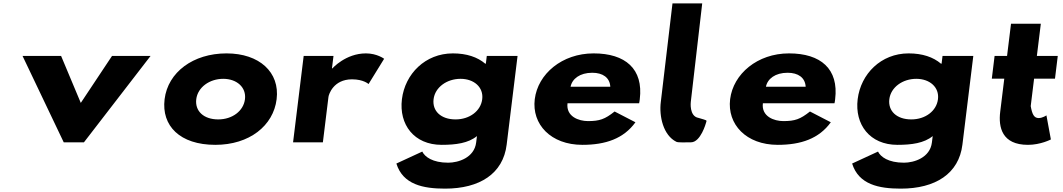

<svg xmlns="http://www.w3.org/2000/svg" viewBox="-20 -845 6314 1140"><path d="M342.7 -513H113.8L358.4 0H478.4L874.1 -513H645.2L459.7 -234Z M957.3 -256C937.9 -98 1048.1 15 1258.5 15C1460.3 15 1603.1 -98 1622.5 -256C1642.2 -416 1519.9 -528 1325.1 -528C1126.7 -528 977 -416 957.3 -256ZM1145.3 -256C1154.1 -327 1224.3 -377 1305.4 -377C1385.3 -377 1443.2 -327 1434.5 -256C1425.9 -186 1359.3 -136 1275.8 -136C1188.7 -136 1136.7 -186 1145.3 -256Z M1720.1 0H1897.1L1930.3 -270C1931.9 -283 1958.8 -374 2070.1 -374C2138.8 -374 2168.3 -346 2168.3 -346L2260.8 -496C2260.8 -496 2218.7 -528 2152.7 -528C2032.2 -528 1953.5 -439 1953.5 -439H1951L1960.1 -513H1783.1Z M2333.5 126C2372.2 251 2492.8 275 2622.3 275C2828.6 275 2967.2 186 2988.3 14L3053 -513H2870.3L2864.7 -467H2861C2815 -506 2751.2 -528 2668.9 -528C2504.8 -528 2384.8 -406 2366.4 -256C2348 -106 2438.1 15 2602.2 15C2686.9 15 2760.7 5 2811.9 -37L2807.2 1C2796 92 2700.5 121 2641.2 121C2548 121 2502.4 86 2487.2 55ZM2554.4 -256C2563.1 -327 2633.4 -377 2714.5 -377C2794.3 -377 2851.9 -327 2843.2 -256C2834.6 -186 2768.4 -136 2684.9 -136C2597.8 -136 2545.8 -186 2554.4 -256Z M3774.8 -232C3776.5 -238 3777.9 -249 3778.7 -256C3800.8 -436 3693.1 -528 3504.6 -528C3317 -528 3173.6 -406 3155.1 -256C3136.9 -107 3250.3 15 3437.9 15C3575.8 15 3683 -22 3752.9 -119L3629.2 -183C3571.5 -137 3539.9 -126 3470.9 -126C3416.5 -126 3339.9 -153 3349.6 -232ZM3367.7 -330C3377.1 -377 3422.7 -413 3496.5 -413C3559.4 -413 3600.6 -384 3603.7 -330Z M3972.9 -825 3903.6 -240C3892.6 -154.6 3917.9 -41.6 3996 -3C4006.7 2.3 4050.6 0 4082.7 0C4140.5 -0.3 4171.7 -115 4171.7 -115C4176.9 -134 4182.8 -128 4127.3 -145C4071.1 -154.7 4081.6 -240 4081.6 -240L4149.4 -825Z M4934.8 -232C4936.5 -238 4937.9 -249 4938.7 -256C4960.8 -436 4853.1 -528 4664.6 -528C4477 -528 4333.6 -406 4315.1 -256C4296.9 -107 4410.3 15 4597.9 15C4735.8 15 4843 -22 4912.9 -119L4789.2 -183C4731.5 -137 4699.9 -126 4630.9 -126C4576.5 -126 4499.9 -153 4509.6 -232ZM4527.7 -330C4537.1 -377 4582.7 -413 4656.5 -413C4719.4 -413 4760.6 -384 4763.7 -330Z M5039.5 126C5078.2 251 5198.8 275 5328.3 275C5534.6 275 5673.2 186 5694.3 14L5759 -513H5576.3L5570.7 -467H5567C5521 -506 5457.2 -528 5374.9 -528C5210.8 -528 5090.8 -406 5072.4 -256C5054 -106 5144.1 15 5308.2 15C5392.9 15 5466.7 5 5517.9 -37L5513.2 1C5502 92 5406.5 121 5347.2 121C5254 121 5208.4 86 5193.2 55ZM5260.4 -256C5269.1 -327 5339.4 -377 5420.5 -377C5500.3 -377 5557.9 -327 5549.2 -256C5540.6 -186 5474.4 -136 5390.9 -136C5303.8 -136 5251.8 -186 5260.4 -256Z M5959.4 -513H5885.4L5868.9 -378H5942.9L5918.7 -181C5907.5 -90 5928.6 15 6083.6 15C6158.7 15 6219.6 -17 6219.6 -17L6193.2 -160C6193.2 -160 6170.2 -144 6147.2 -144C6119.2 -144 6108.4 -167 6099.9 -215L6119.9 -378H6244L6260.5 -513H6136.4L6159.9 -704H5982.9Z"/></svg>

Font: Hussar
Style: BdSuprExtOblOne
Weight: 700
Foundry: Cannot Into Space Fonts
Version: Version 2.00